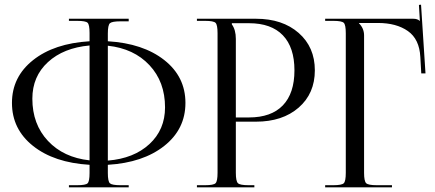

<svg xmlns="http://www.w3.org/2000/svg" viewBox="-20 -799 1855 819"><path d="M274 0V-9H309Q345 -9 353.5 -17Q362 -25 362 -61V-96Q211 -105 121 -176.5Q31 -248 31 -360Q31 -471 121 -542.5Q211 -614 362 -623V-658Q362 -694 353.5 -702Q345 -710 309 -710H274V-719H529V-708H494Q458 -708 449 -700Q440 -692 440 -656V-623Q590 -614 680.5 -543Q771 -472 771 -360Q771 -248 680.5 -176.5Q590 -105 440 -96V-61Q440 -25 449 -17Q458 -9 494 -9H529V0ZM440 -604V-114Q551 -123 617.5 -184.5Q684 -246 684 -341Q684 -450 617.5 -521Q551 -592 440 -604ZM362 -115V-605Q251 -595 184.5 -534Q118 -473 118 -378Q118 -269 184.5 -198Q251 -127 362 -115Z M969 -700V-695Q986 -672 986 -633V-298H1042Q1137 -298 1186.5 -349.5Q1236 -401 1236 -499Q1236 -597 1186.5 -648.5Q1137 -700 1042 -700ZM820 0V-9H855Q891 -9 899.5 -17.5Q908 -26 908 -62V-657Q908 -693 899.5 -701.5Q891 -710 855 -710H820V-719H1072Q1185 -719 1254 -658.5Q1323 -598 1323 -499Q1323 -400 1254 -340Q1185 -280 1072 -280H986V-62Q986 -26 995 -17.5Q1004 -9 1040 -9H1065V0Z M1367 0V-9H1402Q1438 -9 1446.5 -17.5Q1455 -26 1455 -62V-657Q1455 -693 1446.5 -701.5Q1438 -710 1402 -710H1367V-719H1743Q1761 -719 1770 -710H1771L1767 -778L1776 -779L1795 -486H1777L1773 -556Q1769 -632 1720 -666.5Q1671 -701 1592 -701H1511V-700Q1533 -678 1533 -648V-62Q1533 -26 1542 -17.5Q1551 -9 1587 -9H1652V0Z"/></svg>

Font: FoglihtenNo06
Style: Regular
Weight: 500
Designer: gluk (gluksza@wp.pl)
Foundry: gluk (gluksza@wp.pl)
Version: Version 0.76